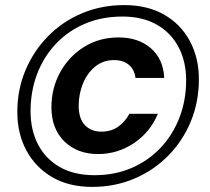

<svg xmlns="http://www.w3.org/2000/svg" viewBox="-20 -728 826 754"><path d="M342 6Q251 6 185.5 -32Q120 -70 84 -136.5Q48 -203 48 -288Q48 -376 80 -452Q112 -528 169 -586Q226 -644 302.5 -676Q379 -708 468 -708Q559 -708 624.5 -670.5Q690 -633 725.5 -567Q761 -501 761 -417Q761 -328 729.5 -251.5Q698 -175 641 -117Q584 -59 507.5 -26.5Q431 6 342 6ZM351 -40Q431 -40 497 -68.5Q563 -97 611 -148Q659 -199 685 -267Q711 -335 711 -413Q711 -486 681.5 -542.5Q652 -599 596 -631Q540 -663 461 -663Q380 -663 314 -635Q248 -607 200 -556.5Q152 -506 126 -438Q100 -370 100 -291Q100 -218 129 -161.5Q158 -105 214 -72.5Q270 -40 351 -40ZM365 -123Q284 -123 233 -172.5Q182 -222 182 -307Q182 -382 216.5 -444.5Q251 -507 310.5 -544Q370 -581 446 -581Q523 -581 572 -539Q621 -497 625 -422H512Q508 -455 486 -473.5Q464 -492 428 -492Q384 -492 352.5 -465.5Q321 -439 305 -398Q289 -357 289 -313Q289 -262 313.5 -236.5Q338 -211 378 -211Q416 -211 443.5 -230Q471 -249 488 -281H600Q570 -209 506 -166Q442 -123 365 -123Z"/></svg>

Font: DeepMind Sans
Style: Bold Italic
Weight: 700
Italic angle: -10°
Designer: Jonny Pinhorn / Modifications: Colophon Foundry
Foundry: Colophon Foundry
Version: Version 1.002; ttfautohint (v1.8.2)